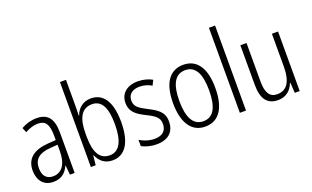

<svg xmlns="http://www.w3.org/2000/svg" viewBox="-83 -1181 2617 1613"><g transform="rotate(-20 1225.0 -375.0)"><path d="M219 -542C170 -542 122 -528 81 -504L99 -461C141 -484 179 -495 214 -495C280 -495 309 -457 309 -355V-314L238 -309C110 -300 39 -245 39 -139C39 -55 83 10 172 10C248 10 287 -30 312 -85H314L322 0H364V-359C364 -485 320 -542 219 -542ZM244 -267 310 -272V-216C310 -105 268 -35 185 -35C129 -35 95 -71 95 -140C95 -219 143 -260 244 -267Z M563 -523V-760H509V0H552L561 -84H565C590 -26 634 10 702 10C816 10 878 -90 878 -268C878 -448 817 -542 705 -542C635 -542 586 -502 564 -440H561C562 -465 563 -497 563 -523ZM697 -493C783 -493 822 -417 822 -269C822 -114 777 -38 693 -38C607 -38 563 -107 563 -252V-280C563 -410 600 -493 697 -493Z M1257 -136C1257 -223 1201 -255 1126 -294C1054 -331 1019 -353 1019 -408C1019 -463 1059 -495 1123 -495C1161 -495 1201 -483 1230 -465L1252 -510C1216 -530 1172 -542 1124 -542C1025 -542 966 -487 966 -407C966 -322 1020 -289 1097 -250C1167 -215 1202 -191 1202 -134C1202 -75 1167 -39 1095 -39C1046 -39 997 -56 963 -78V-22C993 -5 1039 10 1096 10C1200 10 1257 -44 1257 -136Z M1719 -267C1719 -439 1656 -542 1531 -542C1406 -542 1341 -443 1341 -267C1341 -93 1408 10 1530 10C1656 10 1719 -93 1719 -267ZM1397 -267C1397 -413 1438 -494 1531 -494C1625 -494 1663 -408 1663 -267C1663 -118 1622 -38 1530 -38C1439 -38 1397 -121 1397 -267Z M1896 0V-760H1841V0Z M2376 -532H2321V-240C2321 -104 2277 -39 2190 -39C2127 -39 2094 -84 2094 -186V-532H2039V-176C2039 -55 2083 10 2182 10C2256 10 2301 -35 2322 -92H2326L2332 0H2376Z"/></g></svg>

Font: Noto Sans Armenian Condensed Light
Style: Regular
Weight: 300
Width: 3
Designer: Monotype Design Team
Foundry: Monotype Imaging Inc.
Version: Version 2.008